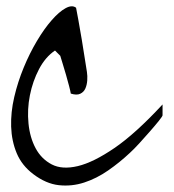

<svg xmlns="http://www.w3.org/2000/svg" viewBox="-20 -583 548 605"><path d="M85 -34.2Q48.8 -61.5 32.7 -100.1Q16.6 -138.7 15.1 -184.1Q13.7 -229.5 24.9 -277.3Q36.1 -325.2 54.7 -370.1Q73.2 -415 96.2 -453.6Q119.1 -492.2 142.6 -519Q166 -545.9 186.5 -557.1Q207 -568.4 219.7 -558.6Q221.7 -547.9 227.1 -519Q232.4 -490.2 237.8 -457.5Q243.2 -424.8 247.6 -396Q252 -367.2 253.9 -356.4Q255.9 -343.8 254.9 -329.6Q253.9 -315.4 249 -304.2Q244.1 -293 232.9 -287.6Q221.7 -282.2 203.1 -288.1Q202.1 -294.9 197.8 -311.5Q193.4 -328.1 188 -347.2Q182.6 -366.2 177.2 -383.3Q171.9 -400.4 169.9 -407.2L153.3 -423.8Q123 -403.3 103 -365.2Q83 -327.1 74.2 -282.7Q65.4 -238.3 69.8 -193.8Q74.2 -149.4 92.3 -115.7Q110.4 -82 143.1 -64.9Q175.8 -47.9 225.1 -59.6Q274.4 -71.3 340.8 -116.7Q407.2 -162.1 492.2 -253.9V-219.7Q492.2 -216.8 480.5 -202.1Q468.8 -187.5 452.1 -168.5Q435.5 -149.4 418.5 -130.9Q401.4 -112.3 389.6 -101.6Q357.4 -71.3 320.8 -45.9Q284.2 -20.5 245.1 -7.8Q206.1 4.9 165.5 0.5Q125 -3.9 85 -34.2Z"/></svg>

Font: Over the Rainbow
Style: Regular
Weight: 400
Designer: Kimberly Geswein
Foundry: Kimberly Geswein
Version: Version 1.002 2010